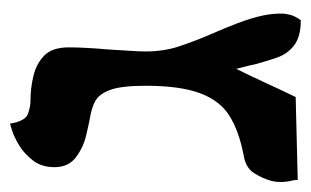

<svg xmlns="http://www.w3.org/2000/svg" viewBox="-136 -466 608 375"><g transform="rotate(-90 167.5 -278.0)"><path d="M255 -297Q255 -261 265.5 -230Q276 -199 289 -169Q300 -144 310 -118Q320 -92 325 -69Q327 -60 328 -50.5Q329 -41 329 -33Q329 -24 326.5 -14.5Q324 -5 316 6Q284 6 267 -7Q250 -20 243 -40.5Q236 -61 230 -83Q228 -93 225.5 -102.5Q223 -112 221 -120Q207 -92 193.5 -62.5Q180 -33 166 -4L4 0Q4 -7 3 -10Q0 -22 0 -34Q0 -38 0.5 -42Q1 -46 2 -51Q7 -69 17.5 -85.5Q28 -102 54 -106Q100 -115 129.5 -133.5Q159 -152 173.5 -191Q188 -230 188 -297Q188 -344 180 -366Q172 -388 158 -395.5Q144 -403 124 -406Q113 -408 90 -413.5Q67 -419 48 -433.5Q29 -448 29 -475Q29 -500 42 -517Q55 -534 71.5 -544Q88 -554 101 -558Q114 -562 114 -562Q119 -532 133 -527Q147 -522 158 -522Q184 -522 208 -516Q232 -510 247.5 -494.5Q263 -479 263 -447Q263 -434 262 -413.5Q261 -393 259 -372Q258 -351 256.5 -331Q255 -311 255 -297Z"/></g></svg>

Font: Libertinus Serif SemiBold
Style: Regular
Weight: 600
Designer: Philipp H. Poll, Khaled Hosny
Foundry: Caleb Maclennan
Version: Version 7.051;RELEASE